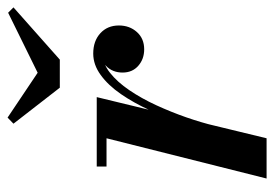

<svg xmlns="http://www.w3.org/2000/svg" viewBox="-131 -611 742 520"><g transform="rotate(-90 240.0 -351.0)"><path d="M16.5 0 125.5 -433.5H49V-460H237L125.5 0ZM144 -141Q153.5 -183.5 168 -229.2Q182.5 -275 202 -317.5Q221.5 -360 245.2 -394.5Q269 -429 296.8 -449.2Q324.5 -469.5 355 -469.5Q389 -469.5 410 -450.2Q431 -431 431 -400Q431 -371 413.2 -351.2Q395.5 -331.5 366.5 -331.5Q340 -331.5 321.8 -347.5Q303.5 -363.5 303.5 -390Q303.5 -417 321.2 -434.5Q339 -452 368 -452Q395.5 -452 412.8 -438.8Q430 -425.5 430 -400H403.5Q403.5 -420 390.8 -432Q378 -444 355 -444Q328 -444 303 -424.2Q278 -404.5 255.8 -371.8Q233.5 -339 215 -298.8Q196.5 -258.5 182.2 -217.5Q168 -176.5 159.5 -141ZM262.5 -560 165 -685.5 181.5 -701.5 303 -620 465.5 -700 480 -685.5 338.5 -560Z"/></g></svg>

Font: Bodoni Moda 9pt SemiBold
Style: Italic
Weight: 600
Italic angle: -13°
Designer: Owen Earl
Foundry: indestructible type
Version: Version 2.004